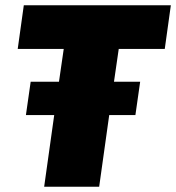

<svg xmlns="http://www.w3.org/2000/svg" viewBox="-20 -706 666 726"><path d="M429 -521 411 -397H510L492 -271H393L355 0H147L185 -271H78L96 -397H203L221 -521H47L70 -686H626L603 -521Z"/></svg>

Font: Chivo Black Italic
Style: Regular
Weight: 900
Italic angle: -8.05°
Designer: Hector Gatti
Foundry: Omnibus-Type
Version: Version 1.007